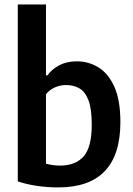

<svg xmlns="http://www.w3.org/2000/svg" viewBox="-20 -828 593 858"><path d="M238 9.5Q193.5 9.5 146.2 2.8Q99 -4 59.5 -17.5V-808H185.5V-491.5H192Q212.5 -519.5 245.8 -536.8Q279 -554 323 -554Q375.5 -554 419.8 -527Q464 -500 491 -440.2Q518 -380.5 518 -282.5Q518 10.5 238 9.5ZM248 -88Q317.5 -88 353.8 -129.2Q390 -170.5 390 -271.5Q390 -342 375.2 -380.2Q360.5 -418.5 334.8 -433.2Q309 -448 275 -448Q250 -448 226 -437.8Q202 -427.5 185.5 -407V-96.5Q198 -93 214.5 -90.5Q231 -88 248 -88Z"/></svg>

Font: Encode Sans SmCnd SmBold
Style: Regular
Weight: 600
Width: 4
Designer: Multiple Designers
Foundry: Impallari Type
Version: Version 3.002; ttfautohint (v1.8.3) -l 8 -r 50 -G 200 -x 14 